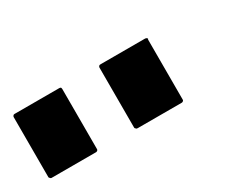

<svg xmlns="http://www.w3.org/2000/svg" viewBox="-76 -1086 514 411"><g transform="rotate(-30 180.5 -881.0)"><path d="M81.1 -955.1Q81.1 -905.3 81.1 -806.6Q81.1 -804.7 80.1 -803.7Q78.1 -801.8 76.2 -801.8Q40 -801.8 -34.2 -801.8Q-36.1 -801.8 -37.1 -803.7Q-39.1 -804.7 -39.1 -806.6Q-39.1 -856.4 -39.1 -955.1Q-39.1 -957 -37.1 -959Q-36.1 -960 -34.2 -960Q2.9 -960 76.2 -960Q78.1 -960 80.1 -959Q81.1 -957 81.1 -955.1ZM293 -955.1Q293 -905.3 293 -806.6Q293 -804.7 292 -803.7Q290 -801.8 288.1 -801.8Q252 -801.8 178.7 -801.8Q175.8 -801.8 174.8 -803.7Q172.9 -804.7 172.9 -806.6Q172.9 -856.4 172.9 -955.1Q172.9 -957 174.8 -959Q175.8 -960 178.7 -960Q214.8 -960 288.1 -960Q290 -960 292 -959Q293.9 -958 293.9 -956.1Q293 -955.1 293 -955.1Z"/></g></svg>

Font: Typeface
Style: Regular
Weight: 400
Version: Version 1.0